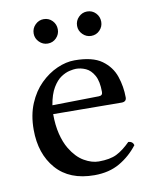

<svg xmlns="http://www.w3.org/2000/svg" viewBox="-74 -679 586 736"><g transform="rotate(-10 219.0 -311.5)"><path d="M99 -575Q99 -595 113 -609Q127 -623 146 -623Q166 -623 179.5 -609Q193 -595 193 -575Q193 -556 179.5 -542Q166 -528 146 -528Q127 -528 113 -542Q99 -556 99 -575ZM268 -575Q268 -595 282 -609Q296 -623 315 -623Q335 -623 348.5 -609Q362 -595 362 -575Q362 -556 348.5 -542Q335 -528 315 -528Q296 -528 282 -542Q268 -556 268 -575ZM235 0Q138 0 86.5 -59Q35 -118 35 -212Q35 -269 53.5 -313Q72 -357 102 -386.5Q132 -416 167 -431.5Q202 -447 235 -447Q305 -447 341 -421Q377 -395 390.5 -355Q404 -315 404 -273Q404 -256 385 -256L119 -258Q119 -215 127.5 -180.5Q136 -146 151 -121Q174 -83 203.5 -66Q233 -49 260 -49Q304 -49 330 -62Q356 -75 384 -103Q401 -102 405 -87Q375 -48 333.5 -24Q292 0 235 0ZM122 -292 303 -295Q318 -295 318 -309Q318 -351 305 -374Q292 -397 273 -405.5Q254 -414 235 -414Q226 -414 210 -410.5Q194 -407 176.5 -395.5Q159 -384 144 -359Q129 -334 122 -292Z"/></g></svg>

Font: Ponomar
Style: Regular
Weight: 400
Version: Version 1.301; ttfautohint (v1.8.4.7-5d5b)